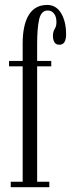

<svg xmlns="http://www.w3.org/2000/svg" viewBox="-20 -776 294 796"><path d="M24.5 0V-22.5H74V-501H17.5V-523.5H74V-595.5Q74 -673 99.5 -714.2Q125 -755.5 175.5 -755.5Q213 -755.5 233.5 -721Q254 -686.5 254 -634Q254 -590.5 226.5 -590.5Q211.5 -590.5 205.5 -601Q199.5 -611.5 199.5 -627.5Q199.5 -644.5 206.8 -656Q214 -667.5 214 -684Q214 -707.5 203.8 -720Q193.5 -732.5 178 -732.5Q150.5 -732.5 142.2 -695.2Q134 -658 134 -594.5V-523.5H192.5V-501H134V-22.5H184.5V0Z"/></svg>

Font: Imbue 50pt Light
Style: Regular
Weight: 300
Designer: Tyler Finck
Foundry: Etcetera Type Company
Version: Version 1.102; ttfautohint (v1.8.3)